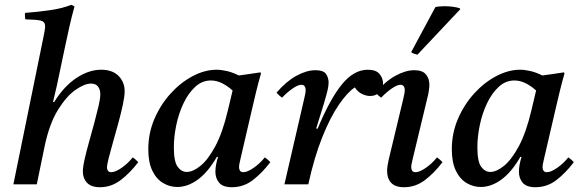

<svg xmlns="http://www.w3.org/2000/svg" viewBox="-20 -772 2438 804"><path d="M167 -160 134 0H36L162 -617Q165 -631 167 -643Q169 -655 169 -662Q169 -681 151.5 -685.5Q134 -690 86 -691Q85 -698 84.5 -704.5Q84 -711 85 -718Q139 -722 190.5 -729.5Q242 -737 279 -752L292 -745Q280 -702 270 -657.5Q260 -613 250 -565L218 -413L202 -345H207Q248 -411 300 -445.5Q352 -480 404 -480Q451 -480 476.5 -454Q502 -428 502 -390Q502 -369 494.5 -334Q487 -299 476 -258.5Q465 -218 454 -179.5Q443 -141 435.5 -111.5Q428 -82 428 -70Q428 -63 432 -57Q436 -51 446 -51Q463 -51 489 -69Q515 -87 536 -113Q549 -104 559 -93Q525 -48 485.5 -18Q446 12 399 12Q362 12 344.5 -6.5Q327 -25 327 -53Q327 -73 334.5 -106Q342 -139 353 -178Q364 -217 374.5 -256Q385 -295 392.5 -327Q400 -359 400 -377Q400 -397 390.5 -409.5Q381 -422 361 -422Q334 -422 296 -395.5Q258 -369 222.5 -311.5Q187 -254 167 -160Z M722 11Q691 11 663 -5.5Q635 -22 618 -57Q601 -92 601 -147Q601 -215 627 -275Q653 -335 695 -381Q737 -427 787.5 -453.5Q838 -480 887 -480Q906 -480 930 -474.5Q954 -469 980 -456Q1001 -459 1023.5 -462Q1046 -465 1070 -469L1073 -465Q1061 -423 1052 -385.5Q1043 -348 1034 -309L988 -111Q987 -104 984 -93Q981 -82 981 -72Q981 -63 985 -57Q989 -51 999 -51Q1016 -51 1042 -69Q1068 -87 1089 -113Q1102 -104 1112 -93Q1078 -48 1039 -18Q1000 12 951 12Q914 12 898 -6.5Q882 -25 882 -53Q882 -80 893 -115H888Q851 -51 808.5 -20Q766 11 722 11ZM954 -393Q933 -412 910 -423.5Q887 -435 863 -435Q826 -435 797 -408Q768 -381 748 -338.5Q728 -296 718 -247.5Q708 -199 708 -155Q708 -95 724 -73.5Q740 -52 762 -52Q788 -52 819.5 -77.5Q851 -103 881.5 -159.5Q912 -216 934 -309Z M1271 0H1171L1253 -355Q1260 -384 1260 -393Q1260 -417 1242 -417Q1228 -417 1205.5 -401.5Q1183 -386 1161 -363Q1154 -368 1148.5 -373Q1143 -378 1138 -384Q1178 -431 1221 -454.5Q1264 -478 1301 -478Q1334 -478 1345 -462.5Q1356 -447 1356 -426Q1356 -413 1352 -395.5Q1348 -378 1336 -337L1304 -234L1310 -233Q1362 -358 1412 -419Q1462 -480 1520 -480Q1555 -480 1569.5 -462Q1584 -444 1584 -423Q1584 -398 1568 -384Q1552 -370 1530 -370Q1514 -370 1496 -378.5Q1478 -387 1466 -406Q1435 -386 1399 -333.5Q1363 -281 1329.5 -197.5Q1296 -114 1271 0Z M1810 -113Q1823 -104 1833 -93Q1799 -48 1759.5 -18Q1720 12 1672 12Q1635 12 1618 -6.5Q1601 -25 1601 -56Q1601 -67 1603 -79.5Q1605 -92 1608 -105L1668 -355Q1675 -384 1675 -393Q1675 -417 1657 -417Q1643 -417 1620.5 -401.5Q1598 -386 1576 -363Q1569 -368 1563.5 -373Q1558 -378 1553 -384Q1593 -431 1635.5 -454.5Q1678 -478 1715 -478Q1749 -478 1763.5 -460.5Q1778 -443 1778 -417Q1778 -408 1776.5 -397.5Q1775 -387 1773 -376L1709 -110Q1708 -103 1705 -92.5Q1702 -82 1702 -72Q1702 -63 1706 -57Q1710 -51 1720 -51Q1737 -51 1763 -69Q1789 -87 1810 -113ZM1906 -737 1907 -733 1728 -543Q1726 -543 1715.5 -546.5Q1705 -550 1702 -554L1803 -742Q1809 -744 1819.5 -745Q1830 -746 1841 -746Q1859 -746 1877.5 -743.5Q1896 -741 1906 -737Z M1993 11Q1962 11 1934 -5.5Q1906 -22 1889 -57Q1872 -92 1872 -147Q1872 -215 1898 -275Q1924 -335 1966 -381Q2008 -427 2058.5 -453.5Q2109 -480 2158 -480Q2177 -480 2201 -474.5Q2225 -469 2251 -456Q2272 -459 2294.5 -462Q2317 -465 2341 -469L2344 -465Q2332 -423 2323 -385.5Q2314 -348 2305 -309L2259 -111Q2258 -104 2255 -93Q2252 -82 2252 -72Q2252 -63 2256 -57Q2260 -51 2270 -51Q2287 -51 2313 -69Q2339 -87 2360 -113Q2373 -104 2383 -93Q2349 -48 2310 -18Q2271 12 2222 12Q2185 12 2169 -6.5Q2153 -25 2153 -53Q2153 -80 2164 -115H2159Q2122 -51 2079.5 -20Q2037 11 1993 11ZM2225 -393Q2204 -412 2181 -423.5Q2158 -435 2134 -435Q2097 -435 2068 -408Q2039 -381 2019 -338.5Q1999 -296 1989 -247.5Q1979 -199 1979 -155Q1979 -95 1995 -73.5Q2011 -52 2033 -52Q2059 -52 2090.5 -77.5Q2122 -103 2152.5 -159.5Q2183 -216 2205 -309Z"/></svg>

Font: Tiro Kannada
Style: Italic
Weight: 400
Italic angle: -11°
Designer: Kannada: John Hudson & Fiona Ross, assisted by Kaja Sojewska. Latin: John Hudson with Paul Hanslow, assisted by Kaja Soj
Foundry: Tiro Typeworks Ltd.
Version: Version 1.52